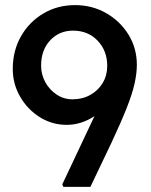

<svg xmlns="http://www.w3.org/2000/svg" viewBox="-20 -732 591 752"><path d="M228 0 224 -10 350 -277Q298 -243 241 -243Q184 -243 136 -273Q88 -303 59 -353Q30 -403 30 -462Q30 -533 62 -589.5Q94 -646 149.5 -679Q205 -712 274 -712Q341 -712 396 -680.5Q451 -649 483.5 -596Q516 -543 516 -478Q516 -445 507 -404.5Q498 -364 476 -308.5Q454 -253 417 -174L334 0ZM264 -343Q303 -343 334 -360.5Q365 -378 382.5 -407.5Q400 -437 400 -474Q400 -533 362.5 -572.5Q325 -612 266 -612Q212 -612 176.5 -574Q141 -536 141 -475Q141 -440 157.5 -410Q174 -380 202 -361.5Q230 -343 264 -343Z"/></svg>

Font: Lexend
Style: Regular
Weight: 400
Designer: Bonnie Shaver-Troup, Thomas Jockin
Foundry: Lexend
Version: Version 1.007; ttfautohint (v1.8.3)